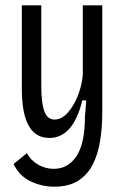

<svg xmlns="http://www.w3.org/2000/svg" viewBox="-20 -548 469 721"><path d="M184 153Q137 153 95 133Q53 113 31 68L81 27Q96 55 123.5 70.5Q151 86 182 86Q236 86 267.5 38Q299 -10 299 -111L304 -171H289Q255 -30 165 -30Q62 -30 62 -214V-528H135V-227Q135 -161 146.5 -130Q158 -99 185 -99Q211 -99 234 -124.5Q257 -150 272.5 -189Q288 -228 291 -269V-528H364V-122Q364 -69 356 -19.5Q348 30 329 68.5Q310 107 274.5 130Q239 153 184 153Z"/></svg>

Font: Bricolage Grotesque 12pt Condensed Light
Style: Regular
Weight: 300
Width: 3
Designer: Mathieu Triay
Foundry: Atelier Triay
Version: Version 1.001; ttfautohint (v1.8.4.7-5d5b);gftools[0.9.33.de